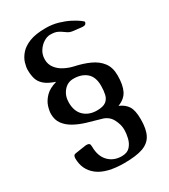

<svg xmlns="http://www.w3.org/2000/svg" viewBox="-204 -869 909 1034"><g transform="rotate(-30 250.0 -352.0)"><path d="M383 -214Q418 -199 434.5 -173Q451 -147 451 -91Q451 -31 433 4Q415 39 373 54Q331 69 257 69Q147 69 93.5 27.5Q40 -14 40 -85Q40 -107 57 -108Q66 -109 83.5 -112Q101 -115 117 -117Q121 -118 124.5 -118Q128 -118 130 -118Q140 -118 145 -113.5Q150 -109 150 -95Q150 -36 181.5 -3Q213 30 264 30Q298 30 315.5 10.5Q333 -9 339.5 -36.5Q346 -64 346 -87Q346 -120 327.5 -154.5Q309 -189 267 -199Q226 -210 186.5 -222Q147 -234 115.5 -251.5Q84 -269 65 -294.5Q46 -320 46 -357Q46 -377 54.5 -404Q63 -431 87 -456Q111 -481 157 -494Q113 -509 91.5 -528Q70 -547 63 -571Q56 -595 56 -625Q56 -644 63.5 -669Q71 -694 91.5 -718Q112 -742 150.5 -757.5Q189 -773 252 -773Q293 -773 329 -762.5Q365 -752 393 -737.5Q421 -723 437 -711Q453 -699 453 -696Q453 -690 448 -684.5Q443 -679 432 -679Q422 -679 401.5 -682Q381 -685 367 -686Q354 -688 343.5 -694.5Q333 -701 324 -708Q315 -715 299.5 -722.5Q284 -730 255 -730Q236 -730 215 -717Q194 -704 179 -681Q164 -658 164 -628Q164 -598 181 -575.5Q198 -553 224.5 -539Q251 -525 281 -518Q333 -507 373.5 -488.5Q414 -470 437.5 -439Q461 -408 461 -359Q461 -299 443.5 -264.5Q426 -230 383 -214ZM271 -250Q309 -250 327 -263.5Q345 -277 350.5 -301Q356 -325 356 -355Q356 -410 325.5 -436Q295 -462 245 -462Q208 -462 184 -433Q160 -404 160 -363Q160 -308 191 -279Q222 -250 271 -250Z"/></g></svg>

Font: Yusei Magic
Style: Regular
Weight: 400
Designer: Tanukizamurai
Foundry: Yusei Magic Project
Version: Version 1.200